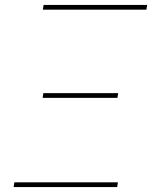

<svg xmlns="http://www.w3.org/2000/svg" viewBox="-20 -755 640 775"><path d="M571 -716H153L156 -735H574ZM454 -360H152L155 -379H457ZM35 0 38 -19H456L453 0Z"/></svg>

Font: Iosevka Thin Extended Oblique
Style: Regular
Weight: 100
Width: 7
Italic angle: -9°
Monospace: yes
Designer: Belleve Invis
Foundry: Belleve Invis
Version: Version 32.5.0; ttfautohint (v1.8.4)